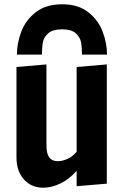

<svg xmlns="http://www.w3.org/2000/svg" viewBox="-20 -864 579 897"><path d="M57 -129V-551L197 -563V-186Q197 -146 210 -128.5Q223 -111 250 -111Q271 -111 295 -121.5Q319 -132 338 -155V-551L479 -563V-6L338 6V-66Q303 -26 261.5 -6.5Q220 13 182 13Q127 13 92 -25.5Q57 -64 57 -129ZM270 -844Q346 -844 393 -806.5Q440 -769 460 -715Q480 -661 480 -609H363Q363 -643 358.5 -667Q354 -691 333.5 -709Q313 -727 270 -727Q227 -727 206 -709Q185 -691 180.5 -667Q176 -643 176 -609H59Q59 -661 79 -715Q99 -769 146.5 -806.5Q194 -844 270 -844Z"/></svg>

Font: Francois One
Style: Regular
Weight: 400
Designer: Vernon Adams
Foundry: Vernon Adams
Version: Version 2.000